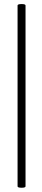

<svg xmlns="http://www.w3.org/2000/svg" viewBox="-20 -758 208 940"><path d="M66 154V-731Q66 -736 76 -737.5Q86 -739 95.5 -737.5Q105 -736 105 -731V154Q105 159 95.5 160.5Q86 162 76 160.5Q66 159 66 154Z"/></svg>

Font: Cormorant Garamond Light
Style: Regular
Weight: 400
Version: Version 4.001